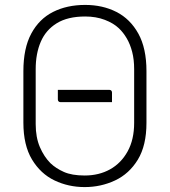

<svg xmlns="http://www.w3.org/2000/svg" viewBox="-20 -740 690 780"><path d="M215 -375H424Q429 -375 432 -372Q435 -369 435 -364Q435 -354 435 -344.5Q435 -335 435 -325H226Q221 -325 218 -328Q215 -331 215 -336Q215 -346 215 -355.5Q215 -365 215 -375ZM326 -720Q397 -720 453 -691.5Q509 -663 542 -603.5Q575 -544 575 -451V-241Q575 -149 540 -91.5Q505 -34 447.5 -7Q390 20 324 20Q258 20 201.5 -7Q145 -34 110 -92Q75 -150 75 -242V-451Q75 -544 107 -603.5Q139 -663 195.5 -691.5Q252 -720 326 -720ZM125 -236Q125 -182 142 -142.5Q159 -103 185 -77Q207 -56 239.5 -41.5Q272 -27 324 -27Q382 -27 427 -52Q472 -77 498.5 -125Q525 -173 525 -241V-459Q525 -498 517 -529Q509 -560 495 -584Q481 -608 463 -625Q441 -646 405.5 -659.5Q370 -673 326 -673Q255 -673 210.5 -645.5Q166 -618 145.5 -570Q125 -522 125 -459Z"/></svg>

Font: Recursive Light
Style: Regular
Weight: 300
Version: Version 1.085